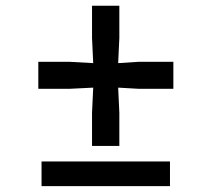

<svg xmlns="http://www.w3.org/2000/svg" viewBox="-20 -634 721 654"><path d="M293.5 -137V-250L297.5 -335.5L216.5 -331.5H110.5V-423.5H216.5L297.5 -419L293.5 -504.5V-614.5H386.5V-504.5L382.5 -419L452.5 -423.5H570.5V-331.5H452.5L382.5 -335.5L386.5 -250V-137ZM121.5 0V-84H559V0Z"/></svg>

Font: Merriweather Sans
Style: Regular
Weight: 400
Designer: Eben Sorkin
Foundry: Eben Sorkin
Version: Version 1.008; ttfautohint (v1.7.19-72a1) -l 8 -r 50 -G 200 